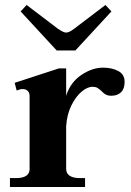

<svg xmlns="http://www.w3.org/2000/svg" viewBox="-20 -752 528 772"><path d="M208 -549 63 -706 87 -732 212 -637Q235 -621 246 -621Q258 -621 279 -637L404 -732L428 -706L283 -549ZM481 -423Q481 -395 466.5 -381Q452 -367 428 -367Q414 -367 405 -372Q396 -377 388 -386Q378 -395 371 -399Q364 -403 352 -403Q331 -403 307.5 -383Q284 -363 266.5 -327Q249 -291 246 -244V-73Q246 -55 260 -45.5Q274 -36 300 -36H322V0H20V-36H46Q71 -36 85 -45Q99 -54 99 -72V-365Q99 -380 91 -387Q83 -394 71 -394Q61 -394 47 -388L39 -419L217 -477H246V-367Q263 -421 307 -450.5Q351 -480 394 -480Q430 -480 455.5 -466.5Q481 -453 481 -423Z"/></svg>

Font: Taviraj DemiBold
Style: Regular
Weight: 600
Designer: Katatrad Team
Foundry: CadsonDemak
Version: Version 1.030